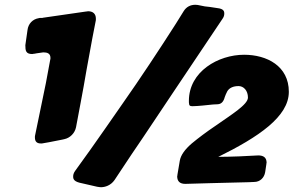

<svg xmlns="http://www.w3.org/2000/svg" viewBox="-20 -763 1228 803"><path d="M530 -117C562 -164 594 -211 625 -258C681 -341 734 -422 789 -503L911 -685C916 -692 918 -699 918 -706C918 -713 918 -726 890 -729L857 -734C843 -735 830 -737 818 -740C810 -742 803 -743 797 -743C776 -743 759 -734 748 -716L715 -663C648 -558 564 -431 495 -333C443 -257 397 -193 358 -137L294 -48C289 -41 286 -33 286 -26C286 -19 285 -6 312 1L386 18C393 19 398 20 402 20C419 20 443 13 459 -10ZM184 -168C201 -171 220 -175 240 -179L249 -181C273 -186 293 -206 298 -231L317 -332C326 -379 334 -424 342 -471C350 -516 358 -559 366 -602L380 -674C381 -677 381 -680 381 -685C381 -706 368 -716 348 -716L343 -715H341L251 -702C214 -697 184 -692 161 -689C158 -688 156 -688 154 -688H149C147 -688 145 -688 142 -687C117 -683 98 -664 95 -637L86 -574C86 -551 88 -537 115 -537L120 -538H122C126 -539 130 -539 133 -540L161 -544C177 -544 191 -540 191 -521C191 -518 191 -515 190 -513L172 -416C163 -371 154 -329 146 -290L127 -198C126 -195 126 -192 126 -188C126 -171 134 -163 151 -163C155 -163 158 -163 161 -164ZM790 5C814 4 838 4 861 3C905 2 968 0 1021 -1L1043 -2C1067 -2 1085 -19 1089 -43L1094 -76V-78L1095 -82C1095 -105 1081 -113 1060 -113L980 -109C949 -108 920 -107 893 -107C1061 -190 1188 -275 1188 -379C1188 -487 1096 -534 1001 -534C893 -534 770 -464 770 -341C770 -336 770 -331 771 -328C771 -317 785 -319 789 -319C805 -319 843 -323 871 -326L891 -327C906 -328 915 -338 920 -357C923 -365 926 -373 931 -382C940 -396 956 -403 978 -403C999 -403 1017 -384 1017 -355C1017 -326 950 -285 880 -236C843 -211 811 -187 782 -163C753 -138 736 -114 732 -91L722 -32C722 -31 722 -31 722 -30L721 -26C721 -4 733 6 755 6Z"/></svg>

Font: Bangerz
Style: Bold
Weight: 700
Designer: vernon adams
Foundry: Vernon Adams
Version: Version 2.10;December 28, 2023;FontCreator 13.0.0.2683 64-bi